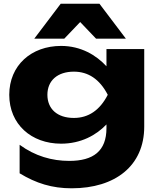

<svg xmlns="http://www.w3.org/2000/svg" viewBox="-20 -836 853 1037"><path d="M310 -60C417 -60 500 -106 555 -164V-144C555 -20 484 33 354 33C261 33 169 7 86 -54V100C175 154 261 181 367 181C603 181 759 59 759 -152V-571H555V-478C500 -538 417 -588 310 -588C149 -588 30 -483 30 -324C30 -165 149 -60 310 -60ZM165 -627H327L413 -717L499 -627H660L517 -816H308ZM379 -199C289 -199 236 -248 236 -324C236 -401 291 -449 379 -449C456 -449 518 -409 562 -324C519 -240 457 -199 379 -199Z"/></svg>

Font: Bounded
Style: Bold
Weight: 700
Designer: Vlad Churkin
Version: Version 3.0